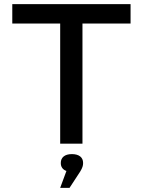

<svg xmlns="http://www.w3.org/2000/svg" viewBox="-20 -690 681 922"><path d="M607 -670H39V-577H269V0H376V-577H607ZM269 212H314L365 134C376 116 379 105 379 94V92C379 66 360 50 325 50C290 50 272 67 272 92V94C272 112 282 125 299 131Z"/></svg>

Font: LT Wave Alt Medium
Style: Regular
Weight: 500
Designer: Daniel Lyons
Version: Version 2.5 (Glyphs App)